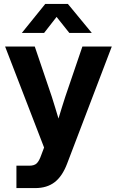

<svg xmlns="http://www.w3.org/2000/svg" viewBox="-20 -752 594 976"><path d="M63.5 204.1V90.3H128.9Q154.8 90.3 167.2 77.9Q179.7 65.4 189.9 35.6L204.1 -2L5.9 -515.6H156.7L243.2 -260.7Q252 -232.9 260.5 -205.1Q269 -177.2 277.3 -149.4Q285.6 -177.2 294.4 -205.3Q303.2 -233.4 312 -260.7L398.9 -515.6H548.3L321.3 79.6Q296.9 144 257.8 174.1Q218.8 204.1 158.7 204.1ZM204.1 -584.5H91.3V-585L210 -731.9H325.2L446.3 -585V-584.5H332.5L267.6 -666Z"/></svg>

Font: Inter Display
Style: Bold
Weight: 700
Designer: Rasmus Andersson
Foundry: rsms
Version: Version 4.001;git-9221beed3